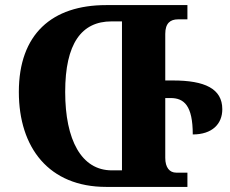

<svg xmlns="http://www.w3.org/2000/svg" viewBox="-20 -734 905 754"><path d="M659 -418H629V-601C629 -643 649 -658 679 -658H716V-714H397C184 -714 54 -600 54 -373C54 -154 172 0 397 0H716V-56H672C646 -56 629 -76 629 -114V-349H650C703 -349 737 -319 737 -206C813 -206 853 -247 853 -305C853 -386 784 -418 659 -418ZM459 -65H419C300 -65 236 -184 236 -373C236 -563 300 -650 418 -650H459Z"/></svg>

Font: Noto Serif Georgian SemiCondensed ExtraBold
Style: Regular
Weight: 800
Width: 4
Designer: Monotype Design Team, Akaki Razmadze
Foundry: Google LLC
Version: Version 2.003